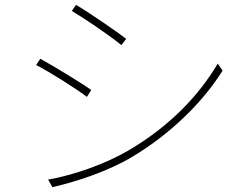

<svg xmlns="http://www.w3.org/2000/svg" viewBox="-20 -765 1040 791"><path d="M293 -745 276 -720C327 -690 440 -613 480 -579L500 -605C465 -632 345 -715 293 -745ZM178 -25 196 6C293 -16 425 -59 525 -119C681 -212 816 -344 897 -474L877 -503C795 -364 671 -240 509 -145C415 -90 286 -44 178 -25ZM146 -523 129 -497C183 -470 296 -398 338 -366L356 -394C321 -420 197 -495 146 -523Z"/></svg>

Font: Source Han Sans JP ExtraLight
Style: Regular
Weight: 250
Designer: Ryoko NISHIZUKA 西塚涼子 (kana, bopomofo & ideographs); Paul D. Hunt (Latin, Greek & Cyrillic); Sandoll Communications 산돌커뮤니
Foundry: Adobe
Version: Version 2.001;hotconv 1.0.107;makeotfexe 2.5.65593